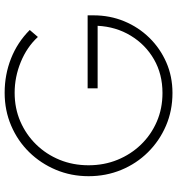

<svg xmlns="http://www.w3.org/2000/svg" viewBox="12 -763 762 826"><g transform="rotate(-90 393.0 -350.0)"><path d="M406 11Q330 11 265 -17Q200 -45 151 -94.5Q102 -144 75 -209.5Q48 -275 48 -350Q48 -425 75.5 -490.5Q103 -556 151.5 -605.5Q200 -655 265.5 -683Q331 -711 407 -711Q485 -711 554.5 -683.5Q624 -656 677 -603L647 -568Q604 -615 539.5 -641.5Q475 -668 407 -668Q340 -668 283.5 -643.5Q227 -619 184.5 -575.5Q142 -532 118.5 -474.5Q95 -417 95 -350Q95 -283 118.5 -225.5Q142 -168 184 -124.5Q226 -81 282.5 -56.5Q339 -32 406 -32Q487 -32 550.5 -68.5Q614 -105 652.5 -168.5Q691 -232 695 -311H426V-354H740V-329Q740 -258 714.5 -196.5Q689 -135 643.5 -88.5Q598 -42 537.5 -15.5Q477 11 406 11Z"/></g></svg>

Font: Red Hat Display
Style: Regular
Weight: 300
Designer: Pentagram, MCKL
Foundry: Pentagram, MCKL
Version: Version 1.023